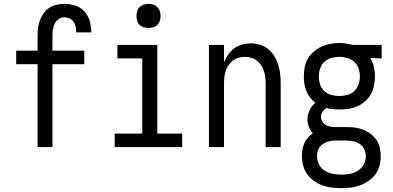

<svg xmlns="http://www.w3.org/2000/svg" viewBox="-20 -763 2040 996"><path d="M175 0V-430H64V-500H175V-579Q175 -599 177.5 -619.5Q180 -640 187.5 -659Q195 -678 207 -695Q219 -712 236.5 -723Q254 -734 274 -738.5Q294 -743 314 -743Q342 -743 369.5 -734.5Q397 -726 416 -705.5Q435 -685 444 -658Q453 -631 453 -603Q453 -601 453 -599Q453 -597 453 -595H375Q375 -596 375 -597Q375 -598 375 -599Q375 -613 372 -626.5Q369 -640 361 -651Q353 -662 340.5 -667.5Q328 -673 314 -673Q298 -673 284.5 -664Q271 -655 264 -641Q257 -627 254.5 -611Q252 -595 252 -579V-500H417V-430H252V0Z M575 0V-70H718V-460H589V-530H796V-70H925V0ZM750 -618Q737 -618 725 -621.5Q713 -625 704 -634Q695 -643 691.5 -655Q688 -667 688 -680Q688 -693 691.5 -705Q695 -717 704 -726Q713 -735 725 -739Q737 -743 750 -743Q763 -743 775 -739Q787 -735 796 -726Q805 -717 809 -705Q813 -693 813 -680Q813 -667 809 -655Q805 -643 796 -634Q787 -625 775 -621.5Q763 -618 750 -618Z M1064 0V-530H1142V-439Q1150 -460 1163 -479Q1176 -498 1194.5 -512Q1213 -526 1235.5 -532Q1258 -538 1280 -538Q1305 -538 1329 -531Q1353 -524 1371.5 -508.5Q1390 -493 1403 -471.5Q1416 -450 1423.5 -426.5Q1431 -403 1433.5 -378.5Q1436 -354 1436 -330V0H1358V-330Q1358 -347 1356 -363.5Q1354 -380 1349 -395.5Q1344 -411 1334.5 -425Q1325 -439 1312 -449Q1299 -459 1283 -463.5Q1267 -468 1250 -468Q1233 -468 1217 -463.5Q1201 -459 1188 -449Q1175 -439 1165.5 -425Q1156 -411 1151 -395.5Q1146 -380 1144 -363.5Q1142 -347 1142 -330V0Z M1750 213Q1725 213 1700 210Q1675 207 1652 198.5Q1629 190 1608 175Q1587 160 1573 140Q1559 120 1552.5 95.5Q1546 71 1546 46Q1546 29 1549 12Q1552 -5 1559 -20.5Q1566 -36 1577.5 -49Q1589 -62 1603 -72Q1590 -86 1582.5 -105Q1575 -124 1575 -143Q1575 -168 1586 -191Q1597 -214 1616 -230Q1600 -242 1588.5 -257.5Q1577 -273 1569.5 -290.5Q1562 -308 1559 -327.5Q1556 -347 1556 -366Q1556 -390 1560.5 -414Q1565 -438 1577 -458.5Q1589 -479 1607.5 -495Q1626 -511 1647.5 -521Q1669 -531 1692.5 -535.5Q1716 -540 1740 -540Q1756 -540 1771 -538Q1786 -536 1800 -532L1808 -530H1960V-460L1901 -462Q1914 -441 1919.5 -416Q1925 -391 1925 -366Q1925 -342 1920 -318.5Q1915 -295 1903.5 -274Q1892 -253 1873.5 -237Q1855 -221 1833.5 -211.5Q1812 -202 1788 -198.5Q1764 -195 1740 -195Q1723 -195 1706 -196.5Q1689 -198 1673 -203Q1661 -195 1653 -183Q1645 -171 1645 -157Q1645 -145 1651 -134.5Q1657 -124 1666.5 -117Q1676 -110 1687.5 -107.5Q1699 -105 1711 -104Q1712 -104 1713 -104Q1714 -104 1715 -104Q1718 -104 1720.5 -104Q1723 -104 1726 -104H1774Q1797 -104 1819 -101.5Q1841 -99 1862 -91Q1883 -83 1901.5 -69.5Q1920 -56 1932.5 -37.5Q1945 -19 1950 3Q1955 25 1955 47Q1955 72 1948.5 96.5Q1942 121 1927.5 141Q1913 161 1892 175.5Q1871 190 1848 198.5Q1825 207 1800 210Q1775 213 1750 213ZM1740 -265Q1761 -265 1782 -270.5Q1803 -276 1818 -290.5Q1833 -305 1840 -325Q1847 -345 1847 -366Q1847 -386 1841 -405Q1835 -424 1821.5 -438.5Q1808 -453 1789 -459.5Q1770 -466 1751 -468H1740Q1740 -468 1739.5 -468Q1739 -468 1739 -468Q1718 -468 1697.5 -462Q1677 -456 1662 -442Q1647 -428 1640.5 -407.5Q1634 -387 1634 -366Q1634 -345 1640.5 -325Q1647 -305 1662.5 -290.5Q1678 -276 1698.5 -270.5Q1719 -265 1740 -265ZM1750 143Q1773 143 1795 139Q1817 135 1836 123Q1855 111 1866.5 90.5Q1878 70 1878 48Q1878 29 1869.5 11.5Q1861 -6 1845.5 -16.5Q1830 -27 1811.5 -30.5Q1793 -34 1774 -34H1726Q1723 -34 1720 -34Q1717 -34 1715 -34Q1698 -33 1681.5 -28.5Q1665 -24 1651.5 -13.5Q1638 -3 1631 13Q1624 29 1624 46Q1624 68 1634.5 89Q1645 110 1664 122Q1683 134 1705.5 138.5Q1728 143 1750 143Z"/></svg>

Font: iosevka_custom_sans_ss08
Style: Regular
Weight: 400
Designer: Belleve Invis
Foundry: Belleve Invis
Version: Version 10.3.0; ttfautohint (v1.8.3)